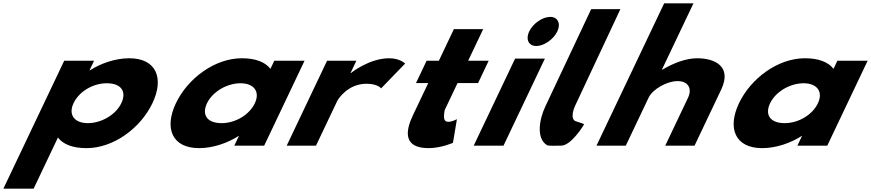

<svg xmlns="http://www.w3.org/2000/svg" viewBox="-73 -880 5262 1160"><path d="M848.2 -257C919.5 -407 872.1 -528 708 -528C623.3 -528 535.9 -497 470 -455H467.8L495.4 -513H314.9L-52.6 260H130.1L277 -49C308.3 -8 366.3 15 449.8 15C613.9 15 776.9 -107 848.2 -257ZM660.2 -257C626.5 -186 538.6 -136 457.5 -136C377.6 -136 337.7 -186 371.5 -257C404.7 -327 488.6 -377 572.1 -377C659.2 -377 693.5 -327 660.2 -257Z M989.6 -256C918.3 -106 965.7 15 1129.8 15C1214.5 15 1301.8 -16 1367.8 -58H1370.2L1342.6 0H1523.1L1767 -513H1584.1L1560.8 -464C1529.5 -505 1471.5 -528 1388 -528C1223.9 -528 1060.9 -406 989.6 -256ZM1177.6 -256C1211.3 -327 1299.2 -377 1380.3 -377C1460.2 -377 1500.3 -327 1466.5 -256C1433.3 -186 1349.2 -136 1265.7 -136C1178.6 -136 1144.3 -186 1177.6 -256Z M1659.1 0H1836.1L1964.5 -270C1970.7 -283 2029.7 -374 2141 -374C2209.7 -374 2229.4 -346 2229.4 -346L2374.7 -496C2374.7 -496 2343.9 -528 2277.9 -528C2157.4 -528 2047.3 -439 2047.3 -439H2044.9L2080 -513H1903Z M2578.4 -513H2504.4L2440.2 -378H2514.2L2420.5 -181C2377.2 -90 2361.3 15 2516.3 15C2591.4 15 2663.6 -17 2663.6 -17L2687.6 -160C2687.6 -160 2659 -144 2636 -144C2608 -144 2605.3 -167 2613.7 -215L2691.2 -378H2815.3L2879.4 -513H2755.4L2846.2 -704H2669.2Z M2789 0H2969L3219.1 -526H3039.1ZM3124.1 -690C3101.2 -642 3121.2 -602 3167.2 -602C3213.2 -602 3271.2 -642 3294.1 -690C3316.9 -738 3296.9 -778 3250.9 -778C3204.9 -778 3146.9 -738 3124.1 -690Z M3498.8 -825 3223.2 -240C3182.1 -154.6 3167.5 -41.6 3232 -3C3240.9 2.3 3285.6 0 3317.7 0C3375.6 -0.3 3447.3 -115 3447.3 -115C3459.2 -134 3463 -128 3413.4 -145C3360.7 -154.7 3401.2 -240 3401.2 -240L3675.3 -825Z M3530.8 0H3707.8L3845.7 -290C3869.9 -341 3956.2 -390 4020.3 -390C4089.3 -390 4108.3 -341 4084.1 -290L3946.2 0H4123.2L4283.9 -338C4351.9 -481 4243.2 -528 4139.1 -528C4071.4 -528 3995.9 -499 3928.5 -459H3926L4116.7 -860H3939.7Z M4391.6 -256C4320.3 -106 4367.7 15 4531.8 15C4616.5 15 4703.8 -16 4769.8 -58H4772.2L4744.6 0H4925.1L5169 -513H4986.1L4962.8 -464C4931.5 -505 4873.5 -528 4790 -528C4625.9 -528 4462.9 -406 4391.6 -256ZM4579.6 -256C4613.3 -327 4701.2 -377 4782.3 -377C4862.2 -377 4902.3 -327 4868.5 -256C4835.3 -186 4751.2 -136 4667.7 -136C4580.6 -136 4546.3 -186 4579.6 -256Z"/></svg>

Font: Hussar
Style: BdSuprExtOblFive
Weight: 700
Foundry: Cannot Into Space Fonts
Version: Version 2.00